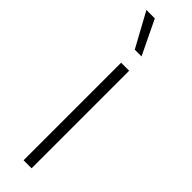

<svg xmlns="http://www.w3.org/2000/svg" viewBox="-240 -679 677 677"><g transform="rotate(45 98.0 -340.5)"><path d="M78 0V-486.5H118V0ZM51.5 -681 113 -553.5V-553H79.5L9.5 -681Z"/></g></svg>

Font: Anek Telugu Medium ExtraLight
Style: Regular
Weight: 250
Version: Version 1.003